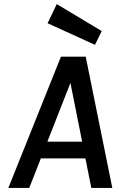

<svg xmlns="http://www.w3.org/2000/svg" viewBox="-20 -922 591 942"><path d="M21 0 279 -644H400.5L531 0H428L399 -145H180.5L123.5 0ZM212.5 -227H383L325.5 -515ZM446 -702 213.5 -808 258.5 -902 479 -769.5Z"/></svg>

Font: Karla SemiBold
Style: Italic
Weight: 600
Italic angle: -8°
Designer: Jonathan Pinhorn
Version: Version 2.004;gftools[0.9.33]